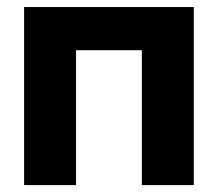

<svg xmlns="http://www.w3.org/2000/svg" viewBox="-20 -536 631 556"><path d="M541.2 0H390.8V-390.6H200.2V0H49.8V-515.6H541.2Z"/></svg>

Font: Intratopia Thin
Style: Regular
Weight: 100
Designer: Rasmus Andersson
Foundry: rsms
Version: Version 3.000;Glyphs 3.2.3 (3260)